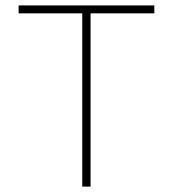

<svg xmlns="http://www.w3.org/2000/svg" viewBox="-20 -690 664 710"><path d="M550.8 -669.9H48.8V-640.6H284.2V0H314.9V-640.6H550.8Z"/></svg>

Font: SaysetthaMai Thin
Style: Regular
Weight: 100
Designer: John M. Durdin
Foundry: Lao Script for Windows
Version: Version 1.101